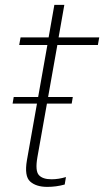

<svg xmlns="http://www.w3.org/2000/svg" viewBox="-20 -744 418 770"><path d="M30.5 -328.5H267.5L272 -355H35ZM169.5 5.5Q205.5 5.5 239.5 -4L244.5 -34Q215 -25 186.5 -25Q151 -25 135.8 -42Q120.5 -59 130 -113.5L210 -563.5H372.5L378 -594H215L238 -724.5H198L175 -594H62.5L57 -563.5H170L88 -101.5Q77 -37.5 101 -16Q125 5.5 169.5 5.5Z"/></svg>

Font: Anybody SemiCondensed ExtraLight
Style: Italic
Weight: 250
Width: 4
Italic angle: -10°
Version: Version 1.113;gftools[0.9.25]